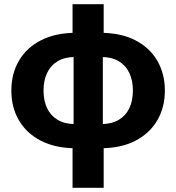

<svg xmlns="http://www.w3.org/2000/svg" viewBox="-20 -693 838 913"><path d="M342 12Q245 12 176 -23Q107 -58 70.5 -120Q34 -182 34 -262Q34 -343 70.5 -405Q107 -467 176 -502Q245 -537 342 -537H456Q554 -537 622.5 -502Q691 -467 727.5 -405Q764 -343 764 -262Q764 -182 727.5 -120Q691 -58 622.5 -23Q554 12 456 12ZM325 200V-32L330 -69V-472L325 -497V-673H473V-495L469 -468V-72L473 -36V200ZM338 -103H461Q511 -103 544.5 -123Q578 -143 595 -178.5Q612 -214 612 -262Q612 -310 595 -346Q578 -382 544.5 -402Q511 -422 461 -422H338Q288 -422 254.5 -402Q221 -382 204 -346Q187 -310 187 -262Q187 -214 204 -178.5Q221 -143 254.5 -123Q288 -103 338 -103Z"/></svg>

Font: TikTok Sans 24pt
Style: Bold
Weight: 700
Version: Version 4.000